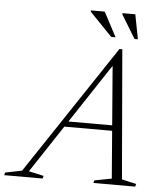

<svg xmlns="http://www.w3.org/2000/svg" viewBox="-122 -917 834 969"><g transform="rotate(5 295.0 -433.0)"><path d="M197 -270.5 206.5 -298H495.5L486.5 -270.5ZM529.5 -30.5 603 -13.5 599 0H387.5L391.5 -13.5L478 -30L430.5 -623H449.5L58 -30.5L134 -13.5L130 0H-64.5L-61 -13.5L23.5 -30.5L459.5 -685H474ZM435 -742H413L299 -860V-866.5H369ZM548 -742H531L459 -860V-866.5H524Z"/></g></svg>

Font: Newsreader 24pt Light
Style: Italic
Weight: 300
Italic angle: -17°
Designer: Hugues Gentile
Foundry: Production Type
Version: Version 1.003